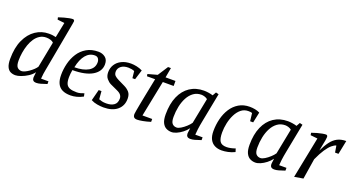

<svg xmlns="http://www.w3.org/2000/svg" viewBox="-45 -1332 3611 1947"><g transform="rotate(20 1760.0 -359.0)"><path d="M137 8Q107 8 83 -4Q59 -16 45.5 -46.5Q32 -77 32 -130Q32 -252 70.5 -335.5Q109 -419 173 -462Q237 -505 314 -505Q340 -505 357.5 -502.5Q375 -500 391 -496L424 -660L348 -669L343 -692Q372 -702 401 -710Q430 -718 454 -722.5Q478 -727 492 -727Q500 -727 505 -722Q510 -717 510 -709Q510 -706 505.5 -679.5Q501 -653 493 -610Q485 -567 475.5 -514Q466 -461 455.5 -405Q445 -349 435.5 -296Q426 -243 418 -201Q413 -173 408.5 -150Q404 -127 400.5 -103Q397 -79 395 -49H475V-20Q434 -6 409 1Q384 8 364 8Q339 8 329 -3Q319 -14 319 -33Q319 -36 320.5 -51Q322 -66 323.5 -79.5Q325 -93 325 -93Q303 -63 268 -40.5Q233 -18 197 -5Q161 8 137 8ZM183 -53Q197 -53 217.5 -62.5Q238 -72 259.5 -87Q281 -102 300 -120Q319 -138 329 -154L383 -433Q372 -445 350.5 -452Q329 -459 304 -459Q265 -459 234.5 -440Q204 -421 182 -388.5Q160 -356 146 -315Q132 -274 125 -230Q118 -186 118 -144Q118 -92 135.5 -72.5Q153 -53 183 -53Z M732 9Q678 9 643 -8.5Q608 -26 590.5 -62Q573 -98 573 -155Q573 -217 588.5 -279Q604 -341 637 -392Q670 -443 723 -474Q776 -505 850 -505Q892 -505 923.5 -481Q955 -457 955 -407Q955 -330 880 -284.5Q805 -239 664 -239Q660 -217 658 -196.5Q656 -176 656 -159Q656 -113 667.5 -88Q679 -63 706.5 -52.5Q734 -42 782 -42Q801 -42 821.5 -47.5Q842 -53 859 -60L866 -27Q833 -9 798.5 0Q764 9 732 9ZM673 -273Q767 -273 822.5 -305.5Q878 -338 878 -400Q878 -423 866 -440Q854 -457 828 -457Q770 -457 730.5 -409Q691 -361 673 -273Z M1088 9Q1057 9 1019.5 2.5Q982 -4 953 -20L984 -140H1014L1021 -54Q1036 -48 1054.5 -43.5Q1073 -39 1101 -39Q1153 -39 1184 -61Q1215 -83 1215 -132Q1215 -153 1202 -170.5Q1189 -188 1157 -202L1081 -237Q1056 -249 1034 -275Q1012 -301 1012 -344Q1012 -390 1035 -426.5Q1058 -463 1100.5 -484Q1143 -505 1201 -505Q1230 -505 1263.5 -498Q1297 -491 1326 -476L1293 -370H1264L1256 -444Q1245 -450 1225 -453.5Q1205 -457 1190 -457Q1139 -457 1110.5 -433.5Q1082 -410 1082 -375Q1082 -348 1097 -333Q1112 -318 1141 -304L1213 -269Q1246 -253 1268 -228Q1290 -203 1290 -157Q1290 -81 1237 -36Q1184 9 1088 9Z M1453 9Q1427 9 1417 -2.5Q1407 -14 1407 -34Q1407 -42 1412.5 -73Q1418 -104 1426.5 -149.5Q1435 -195 1445.5 -247Q1456 -299 1466 -349Q1476 -399 1484 -439H1396L1392 -462L1494 -490L1565 -600H1596L1577 -493H1684V-439H1567L1489 -50H1594V-19Q1550 -5 1511.5 2Q1473 9 1453 9Z M1822 8Q1791 8 1764.5 -5.5Q1738 -19 1722 -51.5Q1706 -84 1706 -142Q1706 -255 1741 -335Q1776 -415 1840 -457.5Q1904 -500 1991 -500Q2012 -500 2039.5 -496Q2067 -492 2088 -485L2110 -524L2141 -516L2080 -202Q2070 -152 2064.5 -109Q2059 -66 2059 -50H2138V-20Q2097 -6 2072 1Q2047 8 2027 8Q2002 8 1991.5 -3Q1981 -14 1981 -33Q1981 -36 1982 -46Q1983 -56 1985 -69.5Q1987 -83 1988 -94Q1966 -64 1936 -41Q1906 -18 1876 -5Q1846 8 1822 8ZM1855 -53Q1874 -53 1901 -69.5Q1928 -86 1953.5 -109.5Q1979 -133 1993 -154L2047 -429Q2034 -440 2015 -446Q1996 -452 1980 -452Q1932 -452 1896 -426Q1860 -400 1836.5 -356Q1813 -312 1801.5 -257Q1790 -202 1790 -144Q1790 -92 1808 -72.5Q1826 -53 1855 -53Z M2362 9Q2320 9 2287.5 -7.5Q2255 -24 2237 -58.5Q2219 -93 2219 -148Q2219 -216 2235 -280Q2251 -344 2283.5 -394.5Q2316 -445 2366 -475Q2416 -505 2483 -505Q2512 -505 2540.5 -499.5Q2569 -494 2592 -482L2568 -368H2535L2525 -453Q2515 -457 2504 -458Q2493 -459 2484 -459Q2439 -459 2406 -432Q2373 -405 2351 -361Q2329 -317 2318 -265.5Q2307 -214 2307 -165Q2307 -98 2326.5 -69Q2346 -40 2398 -40Q2419 -40 2443 -45Q2467 -50 2492 -59L2503 -24Q2469 -7 2431.5 1Q2394 9 2362 9Z M2727 8Q2696 8 2669.5 -5.5Q2643 -19 2627 -51.5Q2611 -84 2611 -142Q2611 -255 2646 -335Q2681 -415 2745 -457.5Q2809 -500 2896 -500Q2917 -500 2944.5 -496Q2972 -492 2993 -485L3015 -524L3046 -516L2985 -202Q2975 -152 2969.5 -109Q2964 -66 2964 -50H3043V-20Q3002 -6 2977 1Q2952 8 2932 8Q2907 8 2896.5 -3Q2886 -14 2886 -33Q2886 -36 2887 -46Q2888 -56 2890 -69.5Q2892 -83 2893 -94Q2871 -64 2841 -41Q2811 -18 2781 -5Q2751 8 2727 8ZM2760 -53Q2779 -53 2806 -69.5Q2833 -86 2858.5 -109.5Q2884 -133 2898 -154L2952 -429Q2939 -440 2920 -446Q2901 -452 2885 -452Q2837 -452 2801 -426Q2765 -400 2741.5 -356Q2718 -312 2706.5 -257Q2695 -202 2695 -144Q2695 -92 2713 -72.5Q2731 -53 2760 -53Z M3147 9 3236 -437 3160 -445 3156 -470Q3184 -480 3212.5 -488Q3241 -496 3265.5 -500.5Q3290 -505 3305 -505Q3314 -505 3318.5 -499Q3323 -493 3323 -483Q3323 -471 3319 -448.5Q3315 -426 3308.5 -395.5Q3302 -365 3296 -329Q3325 -390 3355.5 -431Q3386 -472 3425.5 -492.5Q3465 -513 3520 -513L3490 -364H3453L3441 -436Q3420 -431 3394 -409Q3368 -387 3338.5 -343Q3309 -299 3277 -228L3242 -7Z"/></g></svg>

Font: Manuale
Style: Italic
Weight: 400
Italic angle: -11°
Designer: Eduardo Tunni / Pablo Cosgaya
Foundry: Eduardo Tunni / Pablo Cosgaya
Version: Version 1.002